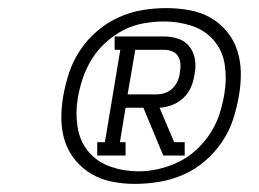

<svg xmlns="http://www.w3.org/2000/svg" viewBox="-20 -898 640 474"><path d="M220 -514V-547H239L277 -775H263V-808H386Q404 -808 421 -802Q438 -796 448.5 -782Q459 -768 461.5 -750Q464 -732 460 -713Q458 -698 451.5 -683Q445 -668 433 -656.5Q421 -645 405.5 -639Q390 -633 374 -632L410 -547H436V-514H383L334 -632H290L276 -547H290V-514ZM366 -665Q377 -665 387.5 -668.5Q398 -672 406 -680Q414 -688 418.5 -698Q423 -708 424 -718Q426 -729 425.5 -739.5Q425 -750 420 -758.5Q415 -767 405.5 -771Q396 -775 386 -775H314L295 -665ZM313 -444Q284 -444 256.5 -449.5Q229 -455 206 -468.5Q183 -482 166 -502.5Q149 -523 140.5 -548.5Q132 -574 131.5 -602.5Q131 -631 136 -660Q141 -689 150.5 -718Q160 -747 177.5 -773.5Q195 -800 219.5 -821Q244 -842 272.5 -855Q301 -868 331 -873Q361 -878 391 -878Q419 -878 447 -873Q475 -868 498.5 -855Q522 -842 539.5 -821Q557 -800 565.5 -774Q574 -748 574.5 -719.5Q575 -691 570 -663Q565 -633 555.5 -603.5Q546 -574 528 -547.5Q510 -521 485.5 -500Q461 -479 432 -466.5Q403 -454 372.5 -449Q342 -444 313 -444ZM322 -475Q347 -475 372.5 -481Q398 -487 421.5 -498.5Q445 -510 465 -528.5Q485 -547 499.5 -569.5Q514 -592 522 -617Q530 -642 534 -667Q540 -702 535 -737Q530 -772 508.5 -797.5Q487 -823 454 -834Q421 -845 385 -845Q361 -845 335 -840.5Q309 -836 285.5 -824Q262 -812 241.5 -793.5Q221 -775 207 -752.5Q193 -730 184.5 -705Q176 -680 172 -655Q172 -655 172 -655Q172 -655 172 -655Q166 -620 171.5 -584.5Q177 -549 198.5 -523.5Q220 -498 253 -486.5Q286 -475 322 -475Z"/></svg>

Font: Iosevka Etoile XLtObl
Style: Regular
Weight: 200
Italic angle: -9°
Designer: Belleve Invis
Foundry: Belleve Invis
Version: Version 15.5.2; ttfautohint (v1.8.4)